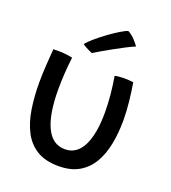

<svg xmlns="http://www.w3.org/2000/svg" viewBox="-138 -839 865 969"><g transform="rotate(20 294.5 -355.0)"><path d="M397 -500Q414.5 -505 447.5 -505Q459.5 -505 473.8 -504.2Q488 -503.5 496.5 -502Q504.5 -453.5 510 -402.8Q515.5 -352 515.5 -303.5Q515.5 -236.5 504 -177Q492.5 -117.5 466.2 -72.2Q440 -27 395.8 -1Q351.5 25 286 25Q214.5 25 168.5 -3.5Q122.5 -32 97 -82Q71.5 -132 61.2 -197.5Q51 -263 51 -337.5Q51 -382.5 54 -429.2Q57 -476 60.5 -520.5Q69 -521 82.8 -521Q96.5 -521 108 -520.5Q123.5 -519.5 138.8 -517.5Q154 -515.5 164 -513Q158.5 -468 155.8 -424Q153 -380 153 -339Q153 -206.5 186.5 -136.2Q220 -66 287 -66Q349.5 -66 382 -129.2Q414.5 -192.5 414.5 -309.5Q414.5 -354 410 -402.8Q405.5 -451.5 397 -500ZM384.5 -736.5Q407 -725 424.2 -705.5Q441.5 -686 448 -676Q432 -670 402.8 -655Q373.5 -640 341.5 -622.2Q309.5 -604.5 284 -589.5Q258.5 -574.5 249.5 -568.5Q245 -570 233.5 -575.5Q222 -581 211 -587.2Q200 -593.5 195.5 -597.5Q207.5 -613 232.5 -634.5Q257.5 -656 287.2 -677.8Q317 -699.5 343.5 -715.8Q370 -732 384.5 -736.5Z"/></g></svg>

Font: Grandstander
Style: Regular
Weight: 400
Designer: Tyler Finck
Foundry: Etcetera Type Co
Version: Version 1.200; ttfautohint (v1.8.3)